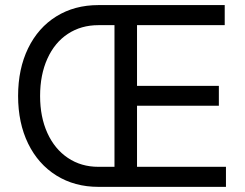

<svg xmlns="http://www.w3.org/2000/svg" viewBox="-20 -727 955 747"><path d="M50.4 -353.6Q50.4 -458.9 89.4 -539.2Q128.5 -619.5 199.2 -663.3Q270 -707.2 362.6 -707.2H459.9V-629.1H362.6Q295.6 -629.1 244.1 -595.3Q192.7 -561.5 164.4 -498.8Q136 -436.1 136 -353.6Q136 -271.8 164.4 -209.4Q192.7 -147.1 244.1 -112.6Q295.6 -78 362.6 -78H459.9V0H362.6Q270.4 0 199.4 -44.2Q128.5 -88.4 89.4 -168.5Q50.4 -248.6 50.4 -353.6ZM425.4 -707.2H854.3V-629.1H513.1V-393H831.5V-315.6H513.1V-78H859.1V0H425.4Z"/></svg>

Font: Pretendard Variable
Style: Regular
Weight: 400
Designer: Base glyphs from Inter by Rasmus Andersson; Hangul glyphs from Noto Sans CJK(Source Han Sans) by Jang Soo-young and Kang
Foundry: Kil Hyung-jin
Version: Version 1.100;FEAKit 1.0